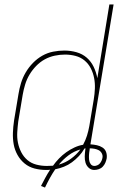

<svg xmlns="http://www.w3.org/2000/svg" viewBox="-20 -755 540 862"><path d="M182 87 164 80Q174 61 183.5 43Q193 25 205 7Q200 8 195.5 8Q191 8 187 8Q160 8 135 1.5Q110 -5 90.5 -21Q71 -37 58.5 -59.5Q46 -82 41.5 -107Q37 -132 38 -159Q39 -186 43 -213L63 -333Q67 -358 74.5 -382.5Q82 -407 95.5 -430Q109 -453 128 -472.5Q147 -492 170 -505Q193 -518 218.5 -523Q244 -528 269 -528Q297 -528 323.5 -520.5Q350 -513 369.5 -496Q389 -479 400.5 -455Q412 -431 417 -404L471 -735H490L386 -107Q401 -106 415 -103Q429 -100 440.5 -92.5Q452 -85 456.5 -72Q461 -59 459 -44Q457 -34 453 -24.5Q449 -15 441.5 -7Q434 1 423.5 4.5Q413 8 403 8Q389 8 378.5 -1.5Q368 -11 364 -24.5Q360 -38 360.5 -53Q361 -68 363 -83L364 -89Q363 -89 361.5 -88.5Q360 -88 359 -88Q349 -70 334.5 -54.5Q320 -39 303 -26.5Q286 -14 267 -6.5Q248 1 228 5Q215 24 203.5 45Q192 66 182 87ZM190 -10Q197 -10 204 -10.5Q211 -11 218 -11Q230 -28 245 -43.5Q260 -59 277.5 -71.5Q295 -84 314.5 -93Q334 -102 353 -105Q364 -125 370.5 -146Q377 -167 381 -189L401 -309Q405 -333 406 -357.5Q407 -382 402.5 -405Q398 -428 387.5 -448.5Q377 -469 359.5 -483.5Q342 -498 319 -504Q296 -510 272 -510Q249 -510 225.5 -505Q202 -500 181 -488.5Q160 -477 142.5 -459Q125 -441 112.5 -420Q100 -399 93 -376Q86 -353 82 -330L62 -210Q59 -186 57.5 -161.5Q56 -137 60.5 -114.5Q65 -92 75.5 -71.5Q86 -51 103 -36.5Q120 -22 143 -16Q166 -10 190 -10ZM404 -10Q410 -10 417 -13Q424 -16 428.5 -21.5Q433 -27 436 -33.5Q439 -40 440 -47Q442 -57 437 -66.5Q432 -76 423.5 -80.5Q415 -85 404.5 -87Q394 -89 383 -89L382 -80Q380 -69 379.5 -58.5Q379 -48 380 -37.5Q381 -27 387 -18.5Q393 -10 404 -10ZM244 -16Q273 -24 298 -42Q323 -60 341 -84Q312 -76 287.5 -57.5Q263 -39 244 -16Z"/></svg>

Font: Iosevka Term Curly Th Obl
Style: Regular
Weight: 100
Italic angle: -9°
Designer: Belleve Invis
Foundry: Belleve Invis
Version: Version 32.3.0